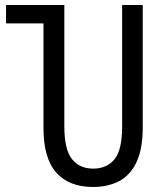

<svg xmlns="http://www.w3.org/2000/svg" viewBox="-20 -734 655 764"><path d="M350 10Q255 10 204 -47Q153 -104 153 -225V-641H4V-714H236V-231Q236 -140 266 -101.5Q296 -63 351 -63Q404 -63 435 -99.5Q466 -136 466 -231V-714H548V-227Q548 -142 523.5 -89.5Q499 -37 454.5 -13.5Q410 10 350 10Z"/></svg>

Font: Noto Sans Georgian ExtraCondensed
Style: Regular
Weight: 400
Width: 2
Designer: Monotype Design Team, Akaki Razmadze
Foundry: Google LLC
Version: Version 2.005; ttfautohint (v1.8.4.7-5d5b)